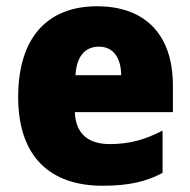

<svg xmlns="http://www.w3.org/2000/svg" viewBox="-20 -583 608 613"><path d="M290 -563C135 -563 38 -467 38 -273C38 -81 142 10 307 10C391 10 447 -3 499 -31V-166C441 -136 392 -123 330 -123C257 -123 221 -161 219 -225H532V-310C532 -476 440 -563 290 -563ZM296 -434C341 -434 366 -400 367 -343H221C225 -408 255 -434 296 -434Z"/></svg>

Font: Noto Sans Thai SemCond Blk
Style: Regular
Weight: 900
Width: 4
Designer: Monotype Design Team
Foundry: Monotype Imaging Inc.
Version: Version 2.002